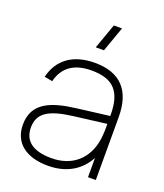

<svg xmlns="http://www.w3.org/2000/svg" viewBox="-143 -860 827 970"><g transform="rotate(20 271.0 -375.0)"><path d="M296.5 -630 344.5 -765H300.5L252.5 -630ZM276 -555C160.5 -555 84.5 -501 61 -402L104 -394C124 -473.5 180.5 -513 274 -513C390.5 -513 440 -460 440 -334V-329L264.5 -307C136 -291 40 -256 40 -137.5C40 -41 110 15 229.5 15C325.5 15 399.5 -27 440 -103.5V0H482V-338C482 -482 412.5 -555 276 -555ZM440 -286.5C440 -262.5 440 -230.5 436 -204C420 -93 344 -27 232.5 -27C134 -27 83 -65 83 -137.5C83 -213 133 -248 264.5 -264.5Z"/></g></svg>

Font: Vela Sans ExtLt
Style: Regular
Weight: 200
Designer: Principal design: Mikhail Sharanda - project Manrope.
Design modification: Ravid Balaliev
Foundry: Mikhail Sharanda
Version: Version 1.001